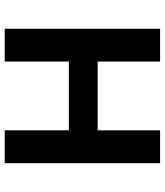

<svg xmlns="http://www.w3.org/2000/svg" viewBox="38 -740 702 818"><g transform="rotate(90 389.0 -331.0)"><path d="M102.5 0ZM535.2 -273.4H242.2V0H102.5V-662.1H242.2V-396H535.2V-662.1H675.3V0H535.2Z"/></g></svg>

Font: PT Astra Sans
Style: Bold
Weight: 700
Designer: A.Korolkova, I. Chaeva
Foundry: ParaType Ltd
Version: Version 1.001; ttfautohint (v1.6)